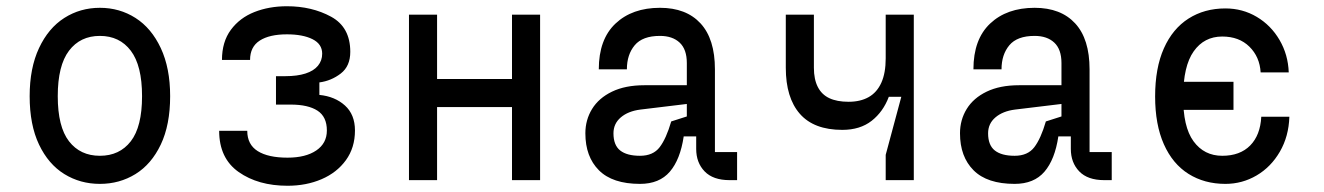

<svg xmlns="http://www.w3.org/2000/svg" viewBox="-20 -577 4240 615"><path d="M300 -462Q237 -462 201 -414.5Q165 -367 165 -269Q165 -171 201 -124.5Q237 -78 300 -78Q363 -78 399 -124.5Q435 -171 435 -269Q435 -367 399 -414.5Q363 -462 300 -462ZM300 -552Q363 -552 414 -519.5Q465 -487 495 -423Q525 -359 525 -269Q525 -177 495 -114Q465 -51 414 -19.5Q363 12 300 12Q237 12 186 -19.5Q135 -51 105 -114Q75 -177 75 -269Q75 -359 105 -423Q135 -487 186 -519.5Q237 -552 300 -552Z M682 -158H772Q772 -114 805.5 -93Q839 -72 901 -72Q959 -72 993 -95Q1027 -118 1027 -159Q1027 -203 997 -222.5Q967 -242 911 -242H864V-333H894Q932 -333 958.5 -341.5Q985 -350 998.5 -366.5Q1012 -383 1012 -405Q1012 -436 981 -451.5Q950 -467 899 -467Q843 -467 812 -447Q781 -427 781 -385H691Q691 -443 719.5 -481.5Q748 -520 795 -538.5Q842 -557 899 -557Q979 -557 1040.5 -523.5Q1102 -490 1102 -411Q1102 -365 1071.5 -341.5Q1041 -318 1003 -313V-273Q1053 -268 1085 -239Q1117 -210 1117 -159Q1117 -104 1088 -64Q1059 -24 1010 -3Q961 18 901 18Q807 18 744.5 -26Q682 -70 682 -158Z M1380 -234V0H1290V-530H1380V-324H1620V-530H1710V0H1620V-234Z M2341 0H2317Q2264 0 2237 -28Q2210 -56 2210 -100V-140H2170Q2159 -66 2125.5 -27Q2092 12 2030 12Q1942 12 1898.5 -31.5Q1855 -75 1855 -150Q1855 -193 1876.5 -228Q1898 -263 1940.5 -283.5Q1983 -304 2044 -304H2180V-375Q2180 -419 2157 -440.5Q2134 -462 2094 -462Q2038 -462 2013 -432Q1988 -402 1988 -355H1898Q1898 -451 1951.5 -501.5Q2005 -552 2094 -552Q2178 -552 2224 -502Q2270 -452 2270 -355V-90H2341ZM2130 -188 2180 -204V-244L2031 -226Q1992 -221 1968.5 -201Q1945 -181 1945 -150Q1945 -112 1966.5 -95Q1988 -78 2030 -78Q2072 -78 2093 -105.5Q2114 -133 2130 -188Z M2817 0V-81L2867 -267H2827Q2809 -219 2772 -190Q2735 -161 2678 -161Q2587 -161 2542 -212.5Q2497 -264 2497 -360V-530H2587V-360Q2587 -323 2599.5 -298.5Q2612 -274 2636.5 -262.5Q2661 -251 2698 -251Q2736 -251 2762.5 -266Q2789 -281 2803 -312Q2817 -343 2817 -390V-530H2907V0Z M3541 0H3517Q3464 0 3437 -28Q3410 -56 3410 -100V-140H3370Q3359 -66 3325.5 -27Q3292 12 3230 12Q3142 12 3098.5 -31.5Q3055 -75 3055 -150Q3055 -193 3076.5 -228Q3098 -263 3140.5 -283.5Q3183 -304 3244 -304H3380V-375Q3380 -419 3357 -440.5Q3334 -462 3294 -462Q3238 -462 3213 -432Q3188 -402 3188 -355H3098Q3098 -451 3151.5 -501.5Q3205 -552 3294 -552Q3378 -552 3424 -502Q3470 -452 3470 -355V-90H3541ZM3330 -188 3380 -204V-244L3231 -226Q3192 -221 3168.5 -201Q3145 -181 3145 -150Q3145 -112 3166.5 -95Q3188 -78 3230 -78Q3272 -78 3293 -105.5Q3314 -133 3330 -188Z M3905 -550Q3960 -550 4005.5 -523Q4051 -496 4078.5 -449Q4106 -402 4108 -345H4018Q4015 -395 3982 -427.5Q3949 -460 3895 -460Q3837 -460 3803.5 -412.5Q3770 -365 3770 -268Q3769 -171 3803 -124.5Q3837 -78 3895 -78Q3952 -78 3984.5 -111Q4017 -144 4020 -203H4110Q4108 -140 4079.5 -91Q4051 -42 4005 -15Q3959 12 3905 12Q3838 12 3787 -20Q3736 -52 3708 -115Q3680 -178 3680 -268Q3680 -359 3708 -422Q3736 -485 3787 -517.5Q3838 -550 3905 -550ZM3931 -315V-225H3771L3762 -271L3772 -315Z"/></svg>

Font: Fliege Mono Thin
Style: Regular
Weight: 100
Version: Version 0.020;Glyphs 3.3 (3306)